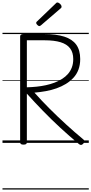

<svg xmlns="http://www.w3.org/2000/svg" viewBox="-20 -1149 734 1544"><path d="M169 14Q155 14 148.5 9.5Q142 5 142 -5V-856Q142 -866 149 -870.5Q156 -875 170 -875H334Q432 -875 496.5 -854.5Q561 -834 593 -790Q625 -746 625 -674Q625 -627 611 -589.5Q597 -552 570.5 -523.5Q544 -495 509.5 -474Q475 -453 434 -438.5Q393 -424 348 -416Q303 -408 257 -404Q315 -339 379.5 -274.5Q444 -210 512 -148Q580 -86 651 -27Q659 -21 659.5 -12.5Q660 -4 648 8Q639 17 630.5 16.5Q622 16 613 8Q538 -54 465 -121.5Q392 -189 324.5 -258.5Q257 -328 196 -396V-5Q196 5 190 9.5Q184 14 169 14ZM196 -447Q236 -448 274.5 -452Q313 -456 349.5 -464Q386 -472 419 -484.5Q452 -497 479.5 -514.5Q507 -532 527 -555Q547 -578 558 -607.5Q569 -637 569 -674Q569 -727 543.5 -760.5Q518 -794 467 -809.5Q416 -825 339 -825H196ZM296 -939Q290 -939 280.5 -948Q271 -957 271 -964Q271 -966 272 -969.5Q273 -973 277 -976L427 -1120Q431 -1124 434 -1126.5Q437 -1129 441 -1129Q448 -1129 456 -1123.5Q464 -1118 469.5 -1110.5Q475 -1103 475 -1096Q475 -1092 474 -1089Q473 -1086 467 -1081L310 -946Q305 -943 302.5 -941Q300 -939 296 -939ZM0 365H694V375H0ZM0 -20H694V0H0ZM0 -505H694V-500H0ZM0 -885H694V-875H0Z"/></svg>

Font: Playwrite AT Guides
Style: Regular
Weight: 400
Designer: Veronika Burian, José Scaglione
Foundry: TypeTogether
Version: Version 1.003